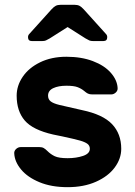

<svg xmlns="http://www.w3.org/2000/svg" viewBox="-20 -765 560 795"><path d="M82.5 -266C104.8 -240 144 -220.7 200 -208L239 -200C273 -192.7 297 -187 311 -183C325 -179 335.3 -174.5 342 -169.5C348.7 -164.5 352 -157.7 352 -149C352 -135.7 342.7 -125.8 324 -119.5C305.3 -113.2 284 -110 260 -110C236 -110 218.3 -112.7 207 -118C195.7 -123.3 185.3 -130.7 176 -140C170.7 -145.3 165.7 -149.3 161 -152C156.3 -154.7 150.3 -156 143 -156H66C58.7 -156 52.2 -153.3 46.5 -148C40.8 -142.7 38.3 -136.3 39 -129C40.3 -106.3 49.8 -84.3 67.5 -63C85.2 -41.7 110.5 -24.2 143.5 -10.5C176.5 3.2 215.3 10 260 10C304.7 10 343.8 2.5 377.5 -12.5C411.2 -27.5 437 -47.2 455 -71.5C473 -95.8 482 -121.7 482 -149C482 -190.3 469.3 -224.3 444 -251C418.7 -277.7 377.3 -297 320 -309C274.7 -319 243.3 -326.2 226 -330.5C208.7 -334.8 196.5 -339.8 189.5 -345.5C182.5 -351.2 179 -359 179 -369C179 -383 186.2 -393.3 200.5 -400C214.8 -406.7 233 -410 255 -410C275.7 -410 291.2 -408 301.5 -404C311.8 -400 321 -394.7 329 -388C334.3 -383.3 339.3 -379.8 344 -377.5C348.7 -375.2 355 -374 363 -374H440C447.3 -374 453.8 -376.7 459.5 -382C465.2 -387.3 467.7 -393.7 467 -401C465.7 -423 456.2 -444 438.5 -464C420.8 -484 396.2 -500 364.5 -512C332.8 -524 296.3 -530 255 -530C213.7 -530 177.3 -522.3 146 -507C114.7 -491.7 90.7 -471.7 74 -447C57.3 -422.3 49 -396.3 49 -369C49 -326.3 60.2 -292 82.5 -266ZM309 -741C303.7 -743.7 297.3 -745 290 -745H230C222.7 -745 216.3 -743.7 211 -741C205.7 -738.3 199.7 -733.3 193 -726L101 -624C97.7 -620.7 96 -616.3 96 -611C96 -600.3 101.3 -595 112 -595H155C161 -595 166 -595.8 170 -597.5C174 -599.2 179.3 -602 186 -606L260 -653L334 -606C340.7 -602 346 -599.2 350 -597.5C354 -595.8 359 -595 365 -595H408C418.7 -595 424 -600.3 424 -611C424 -616.3 422.3 -620.7 419 -624L327 -726C320.3 -733.3 314.3 -738.3 309 -741Z"/></svg>

Font: Rubik
Style: Regular
Weight: 500
Designer: Hubert & Fischer
Foundry: Hubert & Fischer
Version: Version 1.100